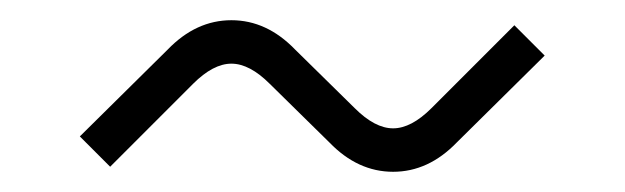

<svg xmlns="http://www.w3.org/2000/svg" viewBox="-20 -430 618 190"><path d="M59 -295 146 -381Q174 -410 209 -410Q244 -410 272 -381L331 -323Q351 -303 369 -303Q387 -303 407 -323L489 -405L519 -375L432 -289Q404 -260 369 -260Q334 -260 306 -289L247 -347Q227 -367 209 -367Q191 -367 171 -347L89 -265Z"/></svg>

Font: Oxanium ExtraLight
Style: Regular
Weight: 200
Designer: Severin Meyer
Version: Version 2.000